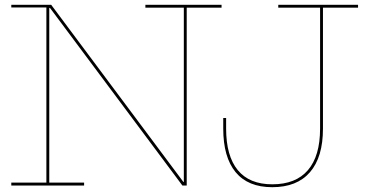

<svg xmlns="http://www.w3.org/2000/svg" viewBox="-20 -772 1520 799"><path d="M902 -752V-740H757V0H739L188 -739H185V-12H330V0H27V-12H173V-741H27V-752H193L743 -15H745V-740H585V-752ZM909 -237V-281H921V-237Q921 -123 969.5 -64Q1018 -5 1113 -5Q1211 -5 1261.5 -64Q1312 -123 1312 -237V-740H1138V-752H1470V-740H1324V-237Q1324 -118 1270 -55.5Q1216 7 1113 7Q1012 7 960.5 -55.5Q909 -118 909 -237Z"/></svg>

Font: Hepta Slab Thin
Style: Regular
Weight: 250
Designer: Michael LaGattuta
Foundry: Michael LaGattuta
Version: Version 1.100; ttfautohint (v1.8) -l 8 -r 50 -G 200 -x 14 -D